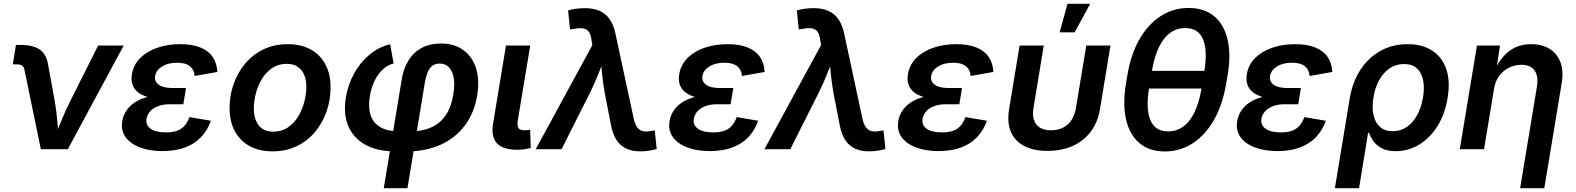

<svg xmlns="http://www.w3.org/2000/svg" viewBox="-20 -781 8248 1005"><path d="M193.8 0 108.4 -413.6Q105.5 -430.2 95.9 -437.3Q86.4 -444.3 67.9 -444.3H46.9L63.5 -545.9H86.4Q153.3 -545.9 188.5 -521.2Q223.6 -496.6 231.9 -441.9L267.1 -249Q275.9 -197.8 280 -145.8Q284.2 -93.8 288.6 -41.5H257.3Q279.3 -94.2 300 -146Q320.8 -197.8 346.2 -249L493.7 -542.5H627.4L335 0Z M830.6 9.8Q763.2 9.8 712.6 -9.3Q662.1 -28.3 637 -63.7Q611.8 -99.1 620.1 -147.9Q624.5 -175.3 640.4 -200.2Q656.2 -225.1 684.3 -244.1Q712.4 -263.2 754.9 -274.2Q797.4 -285.2 855 -285.2H947.8L939.5 -235.4H868.7Q834 -235.4 807.9 -225.6Q781.7 -215.8 766.4 -198.7Q751 -181.6 747.1 -160.2Q741.2 -127.4 767.8 -107.7Q794.4 -87.9 849.1 -87.9Q884.3 -87.9 908 -96.9Q931.6 -106 946.8 -123.8Q961.9 -141.6 971.7 -168L1084 -148.9Q1065.9 -98.1 1032 -62.7Q998 -27.3 948 -8.8Q897.9 9.8 830.6 9.8ZM852.1 -261.7Q796.9 -261.7 759.8 -271.5Q722.7 -281.2 701.4 -298.8Q680.2 -316.4 672.9 -340.1Q665.5 -363.8 670.4 -392.1Q678.7 -442.4 714.1 -477.5Q749.5 -512.7 803.7 -531.2Q857.9 -549.8 922.9 -549.8Q985.8 -549.8 1028.3 -532.7Q1070.8 -515.6 1093 -483.2Q1115.2 -450.7 1117.7 -404.3L999 -383.3Q996.6 -416 974.1 -434.3Q951.7 -452.6 906.7 -452.6Q859.4 -452.6 827.9 -432.9Q796.4 -413.1 792 -382.3Q787.6 -354 811.3 -337.2Q835 -320.3 882.8 -320.3H953.6L943.8 -261.7Z M1406.7 11.2Q1335.9 11.2 1285.6 -16.8Q1235.4 -44.9 1208.5 -95.7Q1181.6 -146.5 1181.6 -214.4Q1181.6 -279.8 1202.4 -339.8Q1223.1 -399.9 1262.7 -447.3Q1302.2 -494.6 1358.4 -522.2Q1414.6 -549.8 1485.4 -549.8Q1556.2 -549.8 1606.4 -522Q1656.7 -494.1 1683.6 -443.4Q1710.4 -392.6 1710.4 -324.2Q1710.4 -258.3 1689.7 -198.2Q1668.9 -138.2 1629.4 -90.8Q1589.8 -43.5 1533.7 -16.1Q1477.5 11.2 1406.7 11.2ZM1411.1 -91.8Q1454.6 -91.8 1487.1 -114Q1519.5 -136.2 1540.8 -171.4Q1562 -206.5 1572.8 -247.6Q1583.5 -288.6 1583.5 -326.2Q1583.5 -361.8 1572.3 -388.9Q1561 -416 1538.3 -431.4Q1515.6 -446.8 1480.5 -446.8Q1437.5 -446.8 1405 -425Q1372.6 -403.3 1351.1 -367.9Q1329.6 -332.5 1319.1 -291.7Q1308.6 -251 1308.6 -212.4Q1308.6 -159.2 1333.7 -125.5Q1358.9 -91.8 1411.1 -91.8Z M1988.8 204.1 2083 -366.7Q2092.3 -422.9 2118.2 -464.8Q2144 -506.8 2186.5 -530Q2229 -553.2 2288.6 -553.2Q2358.4 -553.2 2405.5 -518.8Q2452.6 -484.4 2471.9 -423.3Q2491.2 -362.3 2477.5 -280.8Q2462.4 -189 2412.8 -123.5Q2363.3 -58.1 2285.6 -23.2Q2208 11.7 2107.4 11.7H2052.7Q1954.6 11.7 1891.4 -23.9Q1828.1 -59.6 1802.2 -123.3Q1776.4 -187 1790.5 -272Q1801.8 -338.9 1833.7 -396.7Q1865.7 -454.6 1914.1 -494.9Q1962.4 -535.2 2022 -549.3L2040.5 -449.2Q2009.3 -440.9 1983.9 -417.7Q1958.5 -394.5 1941.2 -359.1Q1923.8 -323.7 1916 -278.8Q1906.2 -218.8 1920.2 -177.5Q1934.1 -136.2 1971.9 -114.7Q2009.8 -93.3 2070.3 -93.3H2125Q2190.4 -93.3 2237.3 -114.3Q2284.2 -135.3 2313.2 -178Q2342.3 -220.7 2352.5 -285.2Q2360.8 -332.5 2355.5 -369.4Q2350.1 -406.2 2331.5 -427.2Q2313 -448.2 2280.8 -448.2Q2257.8 -448.2 2242.7 -436.3Q2227.5 -424.3 2218.8 -403.6Q2210 -382.8 2205.1 -356.4L2112.8 204.1Z M2688 2.9Q2611.3 2.9 2580.6 -31.5Q2549.8 -65.9 2561 -134.3L2628.4 -542.5H2755.4L2690.9 -154.3Q2686 -125 2693.1 -112.1Q2700.2 -99.1 2724.6 -99.1Q2736.3 -99.1 2743.2 -99.9Q2750 -100.6 2754.9 -102.5L2758.3 -6.3Q2747.1 -3.4 2728.8 -0.2Q2710.4 2.9 2688 2.9Z M2784.2 0 3080.6 -544.9 3076.2 -570.8Q3072.8 -600.6 3061.8 -615.2Q3050.8 -629.9 3031.2 -632.6Q3011.7 -635.3 2981.9 -629.4L2963.9 -627L2953.6 -726.1Q2968.3 -731.4 2992.4 -734.9Q3016.6 -738.3 3042.5 -738.3Q3086.4 -738.3 3118.4 -724.1Q3150.4 -710 3171.4 -680.2Q3192.4 -650.4 3202.1 -602.1L3297.4 -158.7Q3304.2 -128.4 3316.4 -113Q3328.6 -97.7 3346.7 -94.2Q3364.7 -90.8 3389.2 -95.7L3407.2 -98.6L3417.5 -1.5Q3403.8 3.4 3380.6 7.3Q3357.4 11.2 3331.5 11.2Q3289.6 11.2 3258.3 -3.2Q3227.1 -17.6 3207.3 -47.6Q3187.5 -77.6 3178.2 -125.5L3145.5 -293.9Q3136.2 -345.7 3131.3 -396.7Q3126.5 -447.8 3121.6 -501H3155.3Q3132.8 -447.8 3113 -396.5Q3093.3 -345.2 3067.4 -293.9L2919.4 0Z M3695.3 9.8Q3627.9 9.8 3577.4 -9.3Q3526.9 -28.3 3501.7 -63.7Q3476.6 -99.1 3484.9 -147.9Q3489.3 -175.3 3505.1 -200.2Q3521 -225.1 3549.1 -244.1Q3577.1 -263.2 3619.6 -274.2Q3662.1 -285.2 3719.7 -285.2H3812.5L3804.2 -235.4H3733.4Q3698.7 -235.4 3672.6 -225.6Q3646.5 -215.8 3631.1 -198.7Q3615.7 -181.6 3611.8 -160.2Q3606 -127.4 3632.6 -107.7Q3659.2 -87.9 3713.9 -87.9Q3749 -87.9 3772.7 -96.9Q3796.4 -106 3811.5 -123.8Q3826.7 -141.6 3836.4 -168L3948.7 -148.9Q3930.7 -98.1 3896.7 -62.7Q3862.8 -27.3 3812.7 -8.8Q3762.7 9.8 3695.3 9.8ZM3716.8 -261.7Q3661.6 -261.7 3624.5 -271.5Q3587.4 -281.2 3566.2 -298.8Q3544.9 -316.4 3537.6 -340.1Q3530.3 -363.8 3535.2 -392.1Q3543.5 -442.4 3578.9 -477.5Q3614.3 -512.7 3668.5 -531.2Q3722.7 -549.8 3787.6 -549.8Q3850.6 -549.8 3893.1 -532.7Q3935.5 -515.6 3957.8 -483.2Q3980 -450.7 3982.4 -404.3L3863.8 -383.3Q3861.3 -416 3838.9 -434.3Q3816.4 -452.6 3771.5 -452.6Q3724.1 -452.6 3692.6 -432.9Q3661.1 -413.1 3656.7 -382.3Q3652.3 -354 3676 -337.2Q3699.7 -320.3 3747.6 -320.3H3818.4L3808.6 -261.7Z M3981.4 0 4277.8 -544.9 4273.4 -570.8Q4270 -600.6 4259 -615.2Q4248 -629.9 4228.5 -632.6Q4209 -635.3 4179.2 -629.4L4161.1 -627L4150.9 -726.1Q4165.5 -731.4 4189.7 -734.9Q4213.9 -738.3 4239.7 -738.3Q4283.7 -738.3 4315.7 -724.1Q4347.7 -710 4368.7 -680.2Q4389.6 -650.4 4399.4 -602.1L4494.6 -158.7Q4501.5 -128.4 4513.7 -113Q4525.9 -97.7 4543.9 -94.2Q4562 -90.8 4586.4 -95.7L4604.5 -98.6L4614.7 -1.5Q4601.1 3.4 4577.9 7.3Q4554.7 11.2 4528.8 11.2Q4486.8 11.2 4455.6 -3.2Q4424.3 -17.6 4404.5 -47.6Q4384.8 -77.6 4375.5 -125.5L4342.8 -293.9Q4333.5 -345.7 4328.6 -396.7Q4323.7 -447.8 4318.8 -501H4352.5Q4330.1 -447.8 4310.3 -396.5Q4290.5 -345.2 4264.6 -293.9L4116.7 0Z M4892.6 9.8Q4825.2 9.8 4774.7 -9.3Q4724.1 -28.3 4699 -63.7Q4673.8 -99.1 4682.1 -147.9Q4686.5 -175.3 4702.4 -200.2Q4718.3 -225.1 4746.3 -244.1Q4774.4 -263.2 4816.9 -274.2Q4859.4 -285.2 4917 -285.2H5009.8L5001.5 -235.4H4930.7Q4896 -235.4 4869.9 -225.6Q4843.8 -215.8 4828.4 -198.7Q4813 -181.6 4809.1 -160.2Q4803.2 -127.4 4829.8 -107.7Q4856.4 -87.9 4911.1 -87.9Q4946.3 -87.9 4970 -96.9Q4993.7 -106 5008.8 -123.8Q5023.9 -141.6 5033.7 -168L5146 -148.9Q5127.9 -98.1 5094 -62.7Q5060.1 -27.3 5010 -8.8Q4960 9.8 4892.6 9.8ZM4914.1 -261.7Q4858.9 -261.7 4821.8 -271.5Q4784.7 -281.2 4763.4 -298.8Q4742.2 -316.4 4734.9 -340.1Q4727.5 -363.8 4732.4 -392.1Q4740.7 -442.4 4776.1 -477.5Q4811.5 -512.7 4865.7 -531.2Q4919.9 -549.8 4984.9 -549.8Q5047.9 -549.8 5090.3 -532.7Q5132.8 -515.6 5155 -483.2Q5177.2 -450.7 5179.7 -404.3L5061 -383.3Q5058.6 -416 5036.1 -434.3Q5013.7 -452.6 4968.8 -452.6Q4921.4 -452.6 4889.9 -432.9Q4858.4 -413.1 4854 -382.3Q4849.6 -354 4873.3 -337.2Q4897 -320.3 4944.8 -320.3H5015.6L5005.9 -261.7Z M5463.4 8.8Q5389.6 8.8 5340.6 -17.1Q5291.5 -43 5271 -92Q5250.5 -141.1 5262.2 -210.4L5316.9 -542.5H5443.4L5390.1 -218.3Q5383.3 -178.7 5392.3 -152.3Q5401.4 -126 5424.1 -112.5Q5446.8 -99.1 5481.4 -99.1Q5517.1 -99.1 5543.9 -112.5Q5570.8 -126 5588.4 -152.3Q5606 -178.7 5612.3 -218.3L5666 -542.5H5792.5L5737.8 -210.4Q5726.6 -141.6 5689.9 -92.5Q5653.3 -43.5 5595.7 -17.3Q5538.1 8.8 5463.4 8.8ZM5526.4 -611.8 5567.9 -761.2H5686.5L5605 -611.8Z M6077.1 11.7Q5996.6 11.7 5945.1 -31.2Q5893.6 -74.2 5874.8 -152.8Q5856 -231.4 5873 -339.4L5881.3 -388.2Q5898.9 -495.6 5943.6 -574.2Q5988.3 -652.8 6054.2 -696Q6120.1 -739.3 6201.7 -739.3Q6283.2 -739.3 6335 -696.3Q6386.7 -653.3 6405.5 -574.5Q6424.3 -495.6 6405.8 -388.2L6397.5 -339.4Q6378.9 -230.5 6333.5 -151.6Q6288.1 -72.8 6222.4 -30.5Q6156.7 11.7 6077.1 11.7ZM6094.7 -93.3Q6162.6 -93.3 6207 -151.6Q6251.5 -210 6269.5 -320.3L6283.7 -407.2Q6301.8 -517.6 6276.9 -575.9Q6252 -634.3 6184.1 -634.3Q6116.2 -634.3 6071.8 -575.9Q6027.3 -517.6 6009.3 -407.2L5994.6 -320.3Q5976.6 -209 6002 -151.1Q6027.3 -93.3 6094.7 -93.3ZM5969.7 -317.4 5985.4 -410.2H6309.6L6293.9 -317.4Z M6666.5 9.8Q6599.1 9.8 6548.6 -9.3Q6498 -28.3 6472.9 -63.7Q6447.8 -99.1 6456.1 -147.9Q6460.4 -175.3 6476.3 -200.2Q6492.2 -225.1 6520.3 -244.1Q6548.3 -263.2 6590.8 -274.2Q6633.3 -285.2 6690.9 -285.2H6783.7L6775.4 -235.4H6704.6Q6669.9 -235.4 6643.8 -225.6Q6617.7 -215.8 6602.3 -198.7Q6586.9 -181.6 6583 -160.2Q6577.1 -127.4 6603.8 -107.7Q6630.4 -87.9 6685.1 -87.9Q6720.2 -87.9 6743.9 -96.9Q6767.6 -106 6782.7 -123.8Q6797.9 -141.6 6807.6 -168L6919.9 -148.9Q6901.9 -98.1 6867.9 -62.7Q6834 -27.3 6783.9 -8.8Q6733.9 9.8 6666.5 9.8ZM6688 -261.7Q6632.8 -261.7 6595.7 -271.5Q6558.6 -281.2 6537.4 -298.8Q6516.1 -316.4 6508.8 -340.1Q6501.5 -363.8 6506.3 -392.1Q6514.6 -442.4 6550 -477.5Q6585.4 -512.7 6639.6 -531.2Q6693.8 -549.8 6758.8 -549.8Q6821.8 -549.8 6864.3 -532.7Q6906.7 -515.6 6929 -483.2Q6951.2 -450.7 6953.6 -404.3L6835 -383.3Q6832.5 -416 6810.1 -434.3Q6787.6 -452.6 6742.7 -452.6Q6695.3 -452.6 6663.8 -432.9Q6632.3 -413.1 6627.9 -382.3Q6623.5 -354 6647.2 -337.2Q6670.9 -320.3 6718.8 -320.3H6789.6L6779.8 -261.7Z M6967.3 204.1 7044.9 -265.1Q7059.1 -351.1 7100.6 -415Q7142.1 -479 7205.3 -514.4Q7268.6 -549.8 7347.7 -549.8Q7424.3 -549.8 7476.3 -516.4Q7528.3 -482.9 7550 -420.2Q7571.8 -357.4 7557.6 -270Q7543.9 -184.1 7504.4 -121.1Q7464.8 -58.1 7408.2 -23.9Q7351.6 10.3 7286.6 10.3Q7241.2 10.3 7212.9 -4.9Q7184.6 -20 7169.2 -42Q7153.8 -64 7146 -85.4H7141.1L7093.8 204.1ZM7270 -94.2Q7312 -94.2 7344.5 -116.9Q7377 -139.6 7398.7 -179.9Q7420.4 -220.2 7428.7 -272Q7437 -322.8 7429 -362.1Q7420.9 -401.4 7396.2 -423.6Q7371.6 -445.8 7329.1 -445.8Q7287.6 -445.8 7254.9 -424.1Q7222.2 -402.3 7200.2 -363.5Q7178.2 -324.7 7169.4 -272Q7160.6 -219.2 7169.4 -179Q7178.2 -138.7 7203.6 -116.5Q7229 -94.2 7270 -94.2Z M7800.3 -316.4 7748 0H7621.1L7710.9 -542.5H7831.5L7811 -408.2H7799.3Q7822.8 -455.6 7851.1 -487.1Q7879.4 -518.6 7915 -534.2Q7950.7 -549.8 7994.6 -549.8Q8050.8 -549.8 8090.3 -525.9Q8129.9 -502 8147.7 -455.8Q8165.5 -409.7 8154.3 -344.2L8063.5 204.1H7937L8024.4 -324.7Q8034.2 -380.4 8013.2 -411.1Q7992.2 -441.9 7943.4 -441.9Q7910.2 -441.9 7879.6 -427.2Q7849.1 -412.6 7828.1 -385Q7807.1 -357.4 7800.3 -316.4Z"/></svg>

Font: Inter 16pt SemiBold
Style: Italic
Weight: 600
Italic angle: -9.3988°
Version: Version 4.001;git-66647c0bb